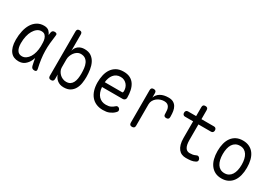

<svg xmlns="http://www.w3.org/2000/svg" viewBox="26 -1617 3547 2504"><g transform="rotate(30 1800.0 -365.0)"><path d="M244 10Q206 10 175 -3Q144 -16 122 -44Q100 -72 87.5 -115Q75 -158 75 -219Q75 -288 89 -350.5Q103 -413 131.5 -459.5Q160 -506 203.5 -533Q247 -560 305 -560Q353 -560 380 -536Q402 -515 415 -484Q417 -502 420 -521Q424 -543 435 -551.5Q446 -560 465 -560Q486 -560 494.5 -550.5Q503 -541 499 -521Q490 -459 484.5 -400Q479 -341 480 -282Q481 -223 489.5 -160.5Q498 -98 514 -29Q518 -9 511 0.5Q504 10 483.5 10Q463 10 451 0.5Q439 -9 434 -29Q421 -84 413 -136Q406 -114 396 -94Q374 -49 337 -19.5Q300 10 244 10ZM250 -69Q283 -69 310.5 -88Q338 -107 358 -139Q378 -171 389 -214.5Q400 -258 401 -306Q401 -333 400 -363.5Q399 -394 390.5 -420Q382 -446 364 -463.5Q346 -481 311 -481Q276 -481 247.5 -459.5Q219 -438 198 -402Q177 -366 166 -317Q155 -268 155 -212Q155 -145 178.5 -107Q202 -69 250 -69Z M735 10Q715 10 705 0Q695 -10 695 -30V-700Q695 -721 705 -730.5Q715 -740 735 -740Q755 -740 765 -730.5Q775 -721 775 -700V-454Q785 -502 822.5 -531Q860 -560 915 -560Q977 -560 1016 -533Q1055 -506 1077 -462.5Q1099 -419 1107.5 -364.5Q1116 -310 1116 -256Q1116 -209 1108.5 -161.5Q1101 -114 1079.5 -75.5Q1058 -37 1020.5 -13.5Q983 10 923 10Q892 10 868 1.5Q844 -7 826 -21.5Q808 -36 795.5 -55Q783 -74 775 -97V-30Q775 -10 765 0Q755 10 735 10ZM916 -69Q952 -69 975 -83.5Q998 -98 1012 -124.5Q1026 -151 1031.5 -186Q1037 -221 1037 -260Q1037 -301 1032.5 -340.5Q1028 -380 1013.5 -411.5Q999 -443 972.5 -462Q946 -481 902 -481Q875 -481 851.5 -466Q828 -451 811 -428Q794 -405 784.5 -378Q775 -351 775 -326V-203Q775 -178 786.5 -154Q798 -130 817 -111Q836 -92 862 -80.5Q888 -69 916 -69Z M1660 -127Q1677 -127 1688.5 -114.5Q1700 -102 1700 -86Q1700 -78 1696 -71Q1692 -64 1682 -54Q1665 -37 1647 -25.5Q1629 -14 1608.5 -5.5Q1588 3 1565 6.5Q1542 10 1514 10Q1456 10 1411.5 -10Q1367 -30 1337 -66.5Q1307 -103 1291.5 -154.5Q1276 -206 1276 -270Q1276 -327 1288 -379.5Q1300 -432 1327 -472Q1354 -512 1397 -536Q1440 -560 1504 -560Q1563 -560 1603 -539Q1643 -518 1667 -481Q1691 -444 1701.5 -394.5Q1712 -345 1712 -287Q1712 -271 1700.5 -258Q1689 -245 1670 -245H1357Q1360 -202 1373 -168.5Q1386 -135 1406 -113.5Q1426 -92 1453.5 -80.5Q1481 -69 1515 -69Q1560 -69 1588 -83Q1616 -97 1635 -115Q1642 -121 1647 -124Q1652 -127 1660 -127ZM1357 -317H1619Q1624 -317 1628 -322Q1632 -327 1632 -347Q1632 -370 1624 -394Q1616 -418 1600 -437Q1584 -456 1560 -468.5Q1536 -481 1504 -481Q1469 -481 1443 -468Q1417 -455 1399 -432.5Q1381 -410 1370.5 -380.5Q1360 -351 1357 -317Z M1955 10Q1935 10 1925 0.5Q1915 -9 1915 -30V-520Q1915 -541 1925 -550.5Q1935 -560 1955 -560Q1975 -560 1985 -550.5Q1995 -541 1995 -520V-454Q2012 -504 2059.5 -532Q2107 -560 2180 -560Q2224 -560 2252 -544Q2280 -528 2296 -501Q2312 -474 2318 -438.5Q2324 -403 2324 -363V-351Q2324 -331 2314.5 -321.5Q2305 -312 2284 -312Q2264 -312 2254.5 -321.5Q2245 -331 2245 -351V-363Q2245 -387 2242 -410.5Q2239 -434 2229 -452Q2219 -470 2201.5 -480.5Q2184 -491 2153 -491Q2126 -491 2098 -481.5Q2070 -472 2047 -454Q2024 -436 2009.5 -410Q1995 -384 1995 -353V-30Q1995 -9 1985 0.5Q1975 10 1955 10Z M2880 -530Q2897 -530 2906.5 -519Q2916 -508 2916 -490.5Q2916 -473 2906.5 -462Q2897 -451 2880 -451H2690V-218Q2690 -142 2712 -105.5Q2734 -69 2777 -69Q2801 -69 2821.5 -72.5Q2842 -76 2865 -87Q2883 -97 2896.5 -92Q2910 -87 2920 -71Q2930 -53 2926 -38Q2922 -23 2905 -15Q2875 1 2841.5 5.5Q2808 10 2765 10Q2731 10 2702.5 -2Q2674 -14 2653.5 -40Q2633 -66 2621.5 -105.5Q2610 -145 2610 -200V-451H2487Q2470 -451 2460.5 -462Q2451 -473 2451 -490.5Q2451 -508 2460.5 -519Q2470 -530 2487 -530H2610V-665Q2610 -686 2620 -695.5Q2630 -705 2650 -705Q2670 -705 2680 -695.5Q2690 -686 2690 -665V-530Z M3300 10Q3244 10 3203 -11Q3162 -32 3134 -70Q3106 -108 3092.5 -160.5Q3079 -213 3079 -276Q3079 -339 3092.5 -391Q3106 -443 3133.5 -480.5Q3161 -518 3202.5 -539Q3244 -560 3301 -560Q3357 -560 3399 -539Q3441 -518 3468 -480.5Q3495 -443 3508 -391Q3521 -339 3521 -277Q3521 -213 3507.5 -160.5Q3494 -108 3466.5 -70Q3439 -32 3397.5 -11Q3356 10 3300 10ZM3300 -69Q3336 -69 3362.5 -84Q3389 -99 3406.5 -126Q3424 -153 3433 -191.5Q3442 -230 3442 -277Q3442 -322 3433.5 -359.5Q3425 -397 3407.5 -424Q3390 -451 3363.5 -466Q3337 -481 3301 -481Q3264 -481 3237 -466Q3210 -451 3192.5 -424Q3175 -397 3166.5 -359Q3158 -321 3158 -275Q3158 -229 3167 -191Q3176 -153 3193.5 -126Q3211 -99 3237.5 -84Q3264 -69 3300 -69Z"/></g></svg>

Font: Maple Mono Light
Style: Regular
Weight: 300
Monospace: yes
Designer: subframe7536
Version: Version 7.000